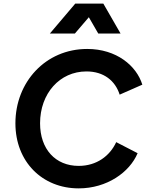

<svg xmlns="http://www.w3.org/2000/svg" viewBox="-20 -1027 830 1059"><path d="M393 -842 470 -932 522 -842H645L550 -1007H395L255 -842ZM414 12C570 12 695 -77 739 -182L621 -243C586 -167 513 -112 414 -112C286 -112 201 -204 201 -347C201 -511 309 -633 457 -633C553 -633 616 -581 640 -505L765 -560C733 -664 623 -757 461 -757C231 -757 65 -574 65 -347C65 -135 213 12 414 12Z"/></svg>

Font: Plus Jakarta Sans
Style: Bold Italic
Weight: 700
Italic angle: -8°
Designer: Gumpita Rahayu
Foundry: Tokotype
Version: Version 2.071;gftools[0.9.30]